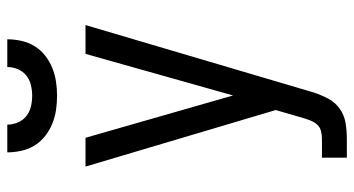

<svg xmlns="http://www.w3.org/2000/svg" viewBox="-248 -532 995 540"><g transform="rotate(-90 250.0 -262.5)"><path d="M76 215V145H129Q139 145 150 142.5Q161 140 168.5 132Q176 124 180 114Q184 104 187 94L210 15L51 -520H132L251 -105L368 -520H449L262 113Q261 116 260.5 118Q260 120 259 123Q252 144 241.5 163.5Q231 183 213 195.5Q195 208 173 211.5Q151 215 129 215ZM250 -600Q230 -600 210 -603Q190 -606 171.5 -613.5Q153 -621 137 -633.5Q121 -646 110.5 -663Q100 -680 95.5 -700Q91 -720 91 -740H169Q169 -725 175 -710.5Q181 -696 193 -686.5Q205 -677 220 -673.5Q235 -670 250 -670Q265 -670 280 -673.5Q295 -677 307 -686.5Q319 -696 325 -710.5Q331 -725 331 -740H409Q409 -720 404.5 -700Q400 -680 389.5 -663Q379 -646 363 -633.5Q347 -621 328.5 -613.5Q310 -606 290 -603Q270 -600 250 -600Z"/></g></svg>

Font: Zed Sans
Style: Regular
Weight: 400
Designer: Belleve Invis
Foundry: Belleve Invis
Version: Version 1.0.0; ttfautohint (v1.8.4)